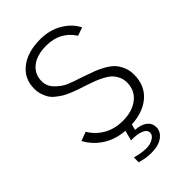

<svg xmlns="http://www.w3.org/2000/svg" viewBox="-279 -834 1155 1155"><g transform="rotate(-45 298.5 -256.5)"><path d="M198.2 166Q251 180.7 291 180.7Q321.3 180.7 347.2 166.5Q373 152.3 373 129.9Q373 105.5 342.3 92.8Q311.5 80.1 258.8 81.1L281.2 -4.9H335.9L320.3 53.7Q369.1 56.6 396 77.6Q422.9 98.6 422.9 132.8Q422.9 170.9 388.2 196.3Q353.5 221.7 292 221.7Q246.1 221.7 198.2 207ZM44.9 -127 102.5 -148.4Q132.8 -96.7 185.5 -66.4Q238.3 -36.1 307.6 -36.1Q387.7 -36.1 438 -75.2Q488.3 -114.3 488.3 -182.6Q488.3 -210 477.1 -232.9Q465.8 -255.9 450.7 -271Q435.5 -286.1 407.7 -300.8Q379.9 -315.4 357.9 -323.7Q335.9 -332 300.8 -343.8Q268.6 -354.5 252 -359.9Q235.4 -365.2 206.1 -377.4Q176.8 -389.6 160.6 -399.4Q144.5 -409.2 124 -425.3Q103.5 -441.4 92.8 -458.5Q82 -475.6 74.2 -499.5Q66.4 -523.4 66.4 -550.8Q66.4 -634.8 130.4 -685.1Q194.3 -735.4 302.7 -735.4Q382.8 -735.4 443.8 -698.7Q504.9 -662.1 531.2 -607.4L478.5 -588.9Q418.9 -682.6 300.8 -682.6Q220.7 -682.6 175.3 -646.5Q129.9 -610.4 129.9 -550.8Q129.9 -506.8 162.6 -474.6Q195.3 -442.4 225.6 -429.2Q255.9 -416 325.2 -393.6Q332 -390.6 335.9 -389.6Q374 -377 400.4 -366.7Q426.8 -356.4 458 -338.9Q489.3 -321.3 507.8 -301.3Q526.4 -281.2 539.1 -251.5Q551.8 -221.7 551.8 -185.5Q551.8 -89.8 485.4 -36.1Q418.9 17.6 305.7 17.6Q212.9 17.6 147 -21.5Q81.1 -60.5 44.9 -127Z"/></g></svg>

Font: Gothic A1 Light
Style: Regular
Weight: 300
Version: Version 2.50